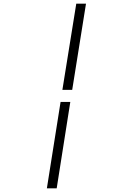

<svg xmlns="http://www.w3.org/2000/svg" viewBox="-20 -770 640 1040"><path d="M317.9 -283.2 393.1 -750H445.8L371.1 -283.2ZM233.9 250 308.1 -217.8H360.8L287.1 250Z"/></svg>

Font: Office Code Pro D Light Italic
Style: Regular
Weight: 300
Italic angle: -9°
Designer: Nathan Rutzky & Paul D. Hunt
Foundry: Adobe Systems Incorporated
Version: Version 1.004;PS 001.004;hotconv 1.0.70;makeotf.lib2.5.58329